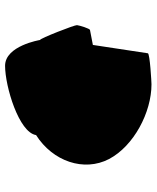

<svg xmlns="http://www.w3.org/2000/svg" viewBox="48 -650 602 737"><g transform="rotate(90 348.5 -281.0)"><path d="M76 -276C75 -267 127 -134 133 -134C133 -134 155 0 232 0C311 0 488 -53 498 -119C599 -183 640 -303 590 -399C540 -494 411 -562 303 -562C296 -562 185 -556 184 -548L152 -337L95 -326C89 -326 77 -285 76 -276Z"/></g></svg>

Font: Ampere
Style: SCExtIta
Weight: 400
Version: Version 1